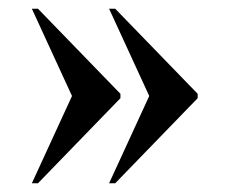

<svg xmlns="http://www.w3.org/2000/svg" viewBox="-20 -490 526 440"><path d="M230 -70H244L433 -265V-275L244 -470H230L322 -270ZM53 -70H67L256 -265V-275L67 -470H53L145 -270Z"/></svg>

Font: Noto Serif Display ExtraCondensed Black
Style: Regular
Weight: 900
Width: 2
Designer: Monotype Design Team
Foundry: Monotype Imaging Inc.
Version: Version 2.009